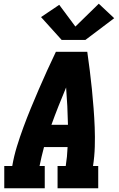

<svg xmlns="http://www.w3.org/2000/svg" viewBox="-20 -1014 640 1034"><path d="M3 0V-120H46Q55 -173 71 -225Q87 -277 106 -328.5Q125 -380 146 -431Q167 -482 189 -533Q211 -584 234 -634.5Q257 -685 281 -735H450Q457 -685 463.5 -634.5Q470 -584 475 -533Q480 -482 484 -431Q488 -380 490 -328.5Q492 -277 490.5 -224.5Q489 -172 481 -120H509V0H290V-120H334Q338 -145 340.5 -170.5Q343 -196 344 -222H217Q210 -196 204 -170.5Q198 -145 193 -120H221V0ZM346 -342Q345 -392 342.5 -442.5Q340 -493 336 -543Q315 -493 295 -442.5Q275 -392 257 -342ZM440 -799H312L201 -922L299 -988L386 -871L512 -994L595 -916Z"/></svg>

Font: Iosevka Curly Slab HvExObl
Style: Regular
Weight: 900
Width: 7
Italic angle: -9°
Monospace: yes
Designer: Belleve Invis
Foundry: Belleve Invis
Version: Version 11.1.0; ttfautohint (v1.8.3)